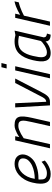

<svg xmlns="http://www.w3.org/2000/svg" viewBox="986 -1724 748 2761"><g transform="rotate(-90 1360.5 -344.0)"><path d="M253 -44Q283 -44 311.5 -56Q340 -68 363 -82Q389 -99 414 -121L432 -74Q407 -50 376 -32Q350 -16 315 -3Q280 10 239 10Q199 10 172.5 0Q146 -10 129.5 -29Q113 -48 106 -75Q99 -102 99 -137Q99 -186 114 -248Q130 -316 159.5 -365.5Q189 -415 225.5 -447Q262 -479 303 -494Q344 -509 382 -509Q451 -509 485.5 -475.5Q520 -442 520 -391Q520 -361 506.5 -328.5Q493 -296 463 -263Q431 -228 387 -208.5Q343 -189 299 -179Q255 -169 217 -167Q179 -165 160 -165Q159 -159 159 -153.5Q159 -148 159 -142Q159 -123 161 -105Q163 -87 172 -73.5Q181 -60 200 -52Q219 -44 253 -44ZM179 -219Q216 -219 265.5 -228Q315 -237 358.5 -257Q402 -277 432.5 -309.5Q463 -342 463 -389Q463 -422 438 -439Q413 -456 370 -456Q342 -456 310.5 -441Q279 -426 250.5 -396.5Q222 -367 200 -322.5Q178 -278 169 -219Z M608 0 722 -500H782L769 -441Q796 -460 825 -475Q850 -488 880 -498.5Q910 -509 939 -509Q989 -509 1017.5 -495Q1046 -481 1057.5 -450.5Q1069 -420 1065 -373Q1061 -326 1046 -260L987 0H927L985 -259Q997 -310 1002.5 -347Q1008 -384 1003.5 -408Q999 -432 982 -443.5Q965 -455 931 -455Q902 -455 871 -442.5Q840 -430 814 -416Q783 -399 753 -378L668 0Z M1256 -500 1277 -54Q1294 -53 1310.5 -65.5Q1327 -78 1343 -107L1547 -500H1611L1417 -125Q1387 -63 1355.5 -31.5Q1324 0 1275 0H1225L1196 -500Z M1728 -500H1788L1674 0H1614ZM1774 -698H1834L1816 -623H1756Z M2203 -88Q2205 -64 2220 -55Q2235 -46 2258 -43L2242 10Q2191 8 2169 -9.5Q2147 -27 2145 -63Q2136 -52 2119.5 -39.5Q2103 -27 2081 -16Q2059 -5 2033 2.5Q2007 10 1980 10Q1932 10 1905 -8Q1878 -26 1866.5 -59.5Q1855 -93 1858 -140Q1861 -187 1875 -246Q1905 -376 1969 -442.5Q2033 -509 2144 -509Q2178 -509 2201 -504Q2224 -499 2237 -497L2300 -509ZM1988 -44Q2013 -44 2039.5 -54.5Q2066 -65 2089 -79Q2112 -93 2128.5 -107.5Q2145 -122 2151 -130L2225 -446Q2211 -448 2188 -452Q2165 -456 2135 -456Q2052 -456 2005.5 -401Q1959 -346 1936 -244Q1925 -199 1920 -162Q1915 -125 1919.5 -99Q1924 -73 1940 -58.5Q1956 -44 1988 -44Z M2484 -500H2544L2528 -429Q2555 -446 2587 -462Q2614 -476 2648.5 -489Q2683 -502 2721 -510L2707 -449Q2672 -441 2637.5 -428.5Q2603 -416 2576 -404Q2544 -390 2515 -374L2430 0H2370Z"/></g></svg>

Font: Panefresco 250wt
Style: Italic
Weight: 300
Version: Version 1.000